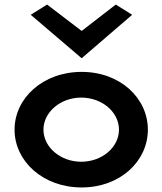

<svg xmlns="http://www.w3.org/2000/svg" viewBox="-20 -811 711 844"><path d="M115 -746 339 -555 561 -746 489 -791 339 -675 187 -791ZM171 -241C171 -318 246 -382 337 -382C429 -382 503 -318 503 -241C503 -164 429 -100 337 -100C246 -100 171 -164 171 -241ZM44 -241C44 -103 168 13 339 13C509 13 630 -103 630 -241C630 -379 509 -495 339 -495C168 -495 44 -379 44 -241Z"/></svg>

Font: Bluebird
Style: Ext
Weight: 400
Designer: Jasper
Foundry: Cannot Into Space Fonts
Version: Version 0.98